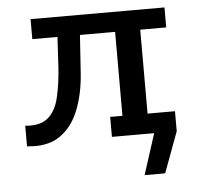

<svg xmlns="http://www.w3.org/2000/svg" viewBox="-46 -481 690 670"><g transform="rotate(-5 299.5 -145.5)"><path d="M434 143 480 0H380V-70H559V0L506 143ZM332 0V-70H375V-364H85V-434H554V-364H463V-70H556V0ZM34 7V-65Q86 -60 113.5 -83Q141 -106 152 -152Q163 -198 167 -256L174 -381H253L243 -232Q238 -158 215 -101Q192 -44 148 -14.5Q104 15 34 7Z"/></g></svg>

Font: Podkova Medium
Style: Regular
Weight: 500
Designer: Ilya Yudin
Foundry: Cyreal (www.cyreal.org)
Version: Version 2.103